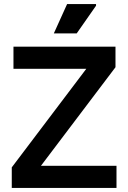

<svg xmlns="http://www.w3.org/2000/svg" viewBox="-20 -931 635 951"><path d="M38.3 0V-102L464 -665L485.7 -590.3H46.7V-700H552V-598L126.3 -35L103.7 -109.7H557V0ZM246.7 -765.7 312.3 -910.7H455.7V-902.7L360 -765.7Z"/></svg>

Font: Fustat
Style: Regular
Weight: 400
Designer: Mohamed Gaber, Khaled Hosny, Laura Garcia Mut
Foundry: Kief Type Foundry, Alif Type Foundry, Hard Type Foundry
Version: Version 1.007